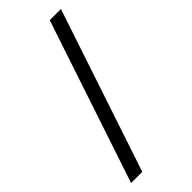

<svg xmlns="http://www.w3.org/2000/svg" viewBox="-267 -817 936 936"><g transform="rotate(-45 201.0 -349.0)"><path d="M303 -770H380L99 72H22Z"/></g></svg>

Font: Exo
Style: Regular
Weight: 400
Designer: Natanael Gama
Foundry: Natanael Gama
Version: Version 1.500; ttfautohint (v1.6)